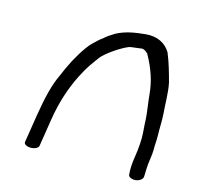

<svg xmlns="http://www.w3.org/2000/svg" viewBox="-83 -594 731 703"><g transform="rotate(15 282.5 -242.0)"><path d="M86.5 6C101.6 6 115.1 -0.8 116.4 -9L133.2 -115C143.2 -178.1 161.8 -236.7 188.8 -290.6C213 -337.3 220.2 -344 242.9 -375.8C258.5 -396.7 311.9 -433.2 340 -443.6C346.9 -445.8 364.7 -446.5 388.1 -450.2C391.9 -449.8 400.8 -447.1 409.5 -437.8C437.8 -388.1 452.1 -342 456 -299.7C457.7 -282.8 459.9 -264 462.8 -243.3C469.2 -195.4 465.6 -206.1 470.1 -153C471.9 -128.1 469.8 -96.1 463.6 -57C459.8 -33.1 458.8 -12.9 460.6 6.7C460.3 16.7 473.5 22.1 486.7 21.3C500.8 20.3 516 11.7 515.5 -1.2C516 -18.7 516.3 -42.4 519.8 -64.2C522.3 -80.3 523.6 -92.6 523.6 -102C523.1 -121.7 525.9 -137.4 525 -162.5C524.2 -190.4 526.3 -213.7 524.1 -241.9C521 -277.2 521.8 -320.5 514.2 -355.5C505 -390.1 495.7 -424.1 479.7 -463C479.7 -463 479.4 -462.6 479.4 -462.6C479.4 -462.6 479.2 -463 479.2 -463C461.8 -491.6 429.6 -508.6 386 -504.4C347 -500.4 313.5 -495.8 278 -477.4C259.5 -466.3 248.3 -458.3 240.1 -450.3C233.6 -445.8 227.6 -441.1 222.1 -436C209.9 -424 200.2 -417 186.5 -397.6C161 -362 139.2 -320.7 119.6 -272.4C103.3 -239 89.5 -186.1 78.2 -115L61.4 -9C60.1 -0.8 71.5 6 86.5 6Z"/></g></svg>

Font: MewTooHand
Style: BdWideIta
Weight: 400
Designer: Mew Too, Robert Jablonski
Version: Version 0.77